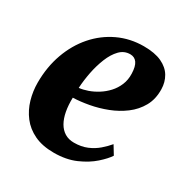

<svg xmlns="http://www.w3.org/2000/svg" viewBox="-136 -672 771 797"><g transform="rotate(30 249.0 -273.0)"><path d="M448.5 -102.5Q435 -81.5 405 -54.8Q375 -28 330 -8.2Q285 11.5 226 11.5Q171 11.5 132.2 -7Q93.5 -25.5 69.5 -57Q45.5 -88.5 34.2 -127.5Q23 -166.5 23 -207.5Q23 -282.5 46 -346.5Q69 -410.5 110.5 -458Q152 -505.5 208.2 -532Q264.5 -558.5 330 -558.5Q382.5 -558.5 415.8 -543Q449 -527.5 465 -500.5Q481 -473.5 481.5 -440Q482.5 -393 462.8 -357.8Q443 -322.5 410 -297.8Q377 -273 337 -257.5Q297 -242 256 -234.5Q215 -227 180.5 -226Q179.5 -190 185 -160.8Q190.5 -131.5 202.5 -110.5Q214.5 -89.5 233.2 -78Q252 -66.5 277.5 -66.5Q312.5 -66.5 339.8 -78Q367 -89.5 387.8 -107.5Q408.5 -125.5 423.5 -143.5ZM297.5 -501.5Q268.5 -501.5 247.8 -480Q227 -458.5 213 -423.8Q199 -389 191.2 -349.5Q183.5 -310 181.5 -273.5Q200.5 -275.5 222.8 -283.2Q245 -291 266.5 -304.5Q288 -318 305.5 -337Q323 -356 333.2 -380.5Q343.5 -405 342.5 -434.5Q341.5 -469 330 -485.2Q318.5 -501.5 297.5 -501.5Z"/></g></svg>

Font: Merriweather 48pt ExtraBold
Style: Italic
Weight: 800
Italic angle: -7.8°
Version: Version 2.101